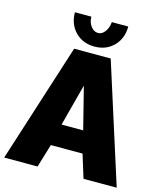

<svg xmlns="http://www.w3.org/2000/svg" viewBox="-133 -1010 934 1106"><g transform="rotate(15 333.5 -457.0)"><path d="M395 -914H493Q493 -843 448.5 -797.5Q404 -752 334 -752Q264 -752 219.5 -797.5Q175 -843 175 -914H273Q273 -881 291 -857Q309 -833 334 -833Q357 -833 374.5 -856Q392 -879 395 -914ZM225 -710H443L669 0H471L428 -139H239L197 0H-2ZM397 -269 334 -519 268 -269Z"/></g></svg>

Font: Raleway-v4020 Black
Style: Regular
Weight: 900
Designer: Matt McInerney, Pablo Impallari, Rodrigo Fuenzalida
Foundry: Matt McInerney, Pablo Impallari, Rodrigo Fuenzalida
Version: Version 4.020;PS 004.020;hotconv 1.0.88;makeotf.lib2.5.64775